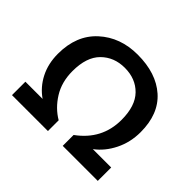

<svg xmlns="http://www.w3.org/2000/svg" viewBox="-146 -865 1073 1073"><g transform="rotate(45 390.5 -328.5)"><path d="M73 -345Q73 -491 164 -574Q255 -657 392 -657Q539 -657 624.5 -581Q710 -505 710 -362Q710 -282 676.5 -214.5Q643 -147 588 -106H733V0H456V-86Q586 -180 586 -335Q586 -445 532.5 -499.5Q479 -554 393 -554Q309 -554 254 -499.5Q199 -445 199 -334Q199 -248 239 -184Q279 -120 339 -85V0H55V-106H191Q136 -144 104.5 -205.5Q73 -267 73 -345Z"/></g></svg>

Font: Bree Serif
Style: Regular
Weight: 400
Designer: Veronika Burian, Jos Scaglione
Foundry: TypeTogether
Version: Version 1.001